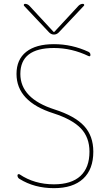

<svg xmlns="http://www.w3.org/2000/svg" viewBox="-20 -970 572 1000"><path d="M258 -380Q66 -441 66 -585Q66 -660 116.5 -700Q167 -740 261 -740Q355 -740 441 -700Q451 -695 451 -684Q451 -674 441 -678Q354 -720 261 -720Q86 -720 86 -585Q86 -457 264 -400Q370 -366 418 -314Q466 -262 466 -180Q466 -88 413 -39Q360 10 261 10Q159 10 82 -38Q71 -44 71 -57Q71 -61 75 -62.5Q79 -64 82 -62Q159 -10 261 -10Q352 -10 399 -53.5Q446 -97 446 -180Q446 -254 401.5 -301Q357 -348 258 -380ZM236 -801 105 -940Q103 -943 104.5 -946.5Q106 -950 110 -950Q123 -950 133 -940L259 -804H261H263L389 -940Q399 -950 412 -950Q416 -950 418 -946.5Q420 -943 417 -940L286 -801Q275 -790 261 -790Q247 -790 236 -801Z"/></svg>

Font: Rounded Mplus 1c Thin
Style: Regular
Weight: 250
Version: Version 1.059.20150529